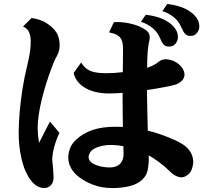

<svg xmlns="http://www.w3.org/2000/svg" viewBox="-20 -895 1030 968"><path d="M554.2 -783.2Q581.1 -785.2 606 -781.7Q630.9 -778.3 650.6 -772.7Q670.4 -767.1 681.2 -762.2Q710 -749.5 722.4 -737.5Q734.9 -725.6 734.9 -707Q734.9 -698.7 733.2 -691.7Q731.4 -684.6 730 -676.8Q728.5 -669.4 726.6 -654.1Q724.6 -638.7 723.1 -609.9Q722.7 -597.7 722.2 -583.5Q721.7 -569.3 721.7 -553.7Q724.1 -554.2 726.1 -554.9Q728 -555.7 730 -556.2Q742.2 -560.1 756.6 -567.9Q771 -575.7 778.8 -583Q785.2 -588.4 794.7 -592.3Q804.2 -596.2 814.9 -596.2Q826.2 -596.2 840.1 -593Q854 -589.8 869.1 -580.1Q889.2 -567.4 899.7 -551Q910.2 -534.7 910.2 -518.1Q910.2 -501.5 896.5 -487.8Q882.8 -474.1 862.8 -467.8Q843.3 -462.4 805.2 -455.1Q767.1 -447.8 721.2 -440.9V-418Q722.2 -372.6 722.9 -325.7Q723.6 -278.8 725.1 -236.3Q754.4 -229.5 781.5 -220.2Q808.6 -210.9 835 -200.2Q859.4 -190.4 880.6 -179.7Q901.9 -168.9 918.9 -153.8Q934.6 -140.6 944.3 -120.8Q954.1 -101.1 954.1 -77.1Q954.1 -68.8 951.4 -57.4Q948.7 -45.9 944.6 -36.1Q940.4 -26.4 936 -22Q915 -1 896 -1Q882.3 -1 866.9 -8.3Q851.6 -15.6 835 -32.2Q810.5 -56.6 783.4 -76.7Q756.3 -96.7 730 -111.8Q731 -70.3 724.9 -39.3Q718.8 -8.3 695.8 12.2Q671.9 33.7 633.1 43.5Q594.2 53.2 547.9 53.2Q492.7 53.2 447.8 35.9Q402.8 18.6 369.1 -9.8Q347.2 -28.8 335.7 -52.5Q324.2 -76.2 324.2 -100.1Q324.2 -124.5 333.5 -147.9Q342.8 -171.4 362.8 -189.9Q399.9 -224.6 448.2 -240.2Q496.6 -255.9 560.1 -255.9Q570.3 -255.9 580.3 -255.6Q590.3 -255.4 599.6 -254.9Q599.1 -292 598.6 -328.6Q598.1 -365.2 598.1 -394V-426.8Q561.5 -423.8 529.8 -423.8Q481 -423.8 443.4 -436.5Q405.8 -449.2 382.1 -472.4Q358.4 -495.6 351.1 -526.9L389.2 -580.1Q401.4 -559.6 417.2 -547.9Q433.1 -536.1 457 -531Q481 -525.9 516.1 -525.9Q535.2 -525.9 556.4 -527.3Q577.6 -528.8 599.1 -531.2Q599.6 -563 599.9 -593.5Q600.1 -624 600.1 -650.9Q600.1 -678.2 592.8 -694.1Q585.4 -710 570.1 -718.5Q554.7 -727.1 529.8 -731.9ZM139.2 -804.2Q183.6 -797.9 214.4 -778.6Q245.1 -759.3 264.2 -731.9Q271.5 -721.2 276.1 -704.3Q280.8 -687.5 280.8 -666Q280.8 -653.3 277.6 -639.9Q274.4 -626.5 267.1 -612.8Q259.3 -600.6 253.2 -585.7Q247.1 -570.8 241.2 -555.2Q226.1 -515.6 213.1 -474.4Q200.2 -433.1 190.4 -393.1Q180.7 -353 175.3 -316.7Q169.9 -280.3 169.9 -251Q169.9 -236.8 171.6 -216.8Q173.3 -196.8 176.8 -174.8L231.9 -282.2L279.8 -225.1Q269.5 -204.6 260.5 -178Q251.5 -151.4 246.8 -125.5Q242.2 -99.6 244.1 -81.1Q246.6 -57.6 248.3 -37.4Q250 -17.1 250 -2Q250 17.6 242.9 29.8Q235.8 42 225.1 47.6Q214.4 53.2 203.1 53.2Q190.4 53.2 176.8 47.9Q163.1 42.5 151.9 32.2Q134.8 16.6 121.3 -7.3Q107.9 -31.2 101.1 -50.8Q94.7 -69.3 88.1 -96.9Q81.5 -124.5 77.6 -158.7Q73.7 -192.9 74.2 -231Q74.7 -276.4 79.3 -331.5Q84 -386.7 93.5 -447.3Q103 -507.8 118.2 -568.8Q128.4 -610.8 132.1 -640.4Q135.7 -669.9 134.8 -692.9Q134.3 -712.9 126.7 -732.2Q119.1 -751.5 96.2 -761.2ZM438 -78.1Q445.8 -70.8 460.4 -64.5Q475.1 -58.1 494.1 -54.4Q513.2 -50.8 533.2 -50.8Q552.2 -50.8 568.4 -57.6Q584.5 -64.5 594.2 -81.1Q604 -97.7 603 -126Q602.5 -132.8 602.5 -140.9Q602.5 -148.9 602.1 -157.7Q585.4 -161.1 568.8 -162.6Q552.2 -164.1 535.2 -164.1Q517.1 -164.1 498.5 -160.4Q480 -156.7 465.1 -150.4Q450.2 -144 441.9 -136.2Q429.2 -122.6 426.8 -106.9Q425.3 -90.8 438 -78.1ZM823.2 -875Q862.3 -870.1 892.6 -859.6Q922.9 -849.1 945.8 -831.1Q962.4 -818.4 973.6 -801Q984.9 -783.7 984.9 -761.2Q984.9 -743.7 972.9 -728.8Q960.9 -713.9 940.9 -713.9Q922.4 -713.9 913.1 -724.4Q903.8 -734.9 894 -757.8Q881.3 -788.1 856.2 -808.3Q831.1 -828.6 798.8 -838.9ZM714.8 -820.8Q753.9 -815.9 784.4 -805.4Q814.9 -794.9 837.9 -776.9Q854.5 -764.2 865.7 -746.8Q877 -729.5 877 -707Q877 -689.9 865 -675Q853 -660.2 833 -660.2Q814.5 -660.2 805.2 -670.4Q795.9 -680.7 786.1 -704.1Q773.4 -734.4 748.3 -754.4Q723.1 -774.4 690.9 -785.2Z"/></svg>

Font: BIZ UDPMincho
Style: Bold
Weight: 700
Designer: TypeBank Co., Ltd.
Foundry: Morisawa Inc.
Version: Version 1.06